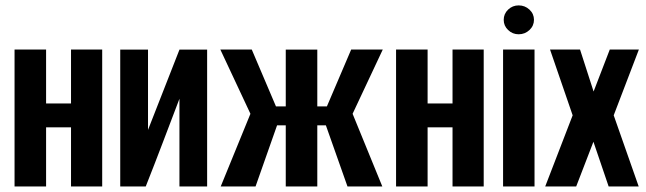

<svg xmlns="http://www.w3.org/2000/svg" viewBox="-20 -674 2335 694"><path d="M32.6 0V-495H146.6V-300H236.7V-495H349.4V0H236.7V-213.8H146.6V0Z M414.6 0V-494.7H515V-204.5L628.7 -494.7H728.7V0H628.6V-317Q598.3 -237.4 568.3 -158.5Q538.3 -79.6 506.8 0Z M777.8 0 885.2 -262.7 776.4 -495H890L977.5 -289.4H1012.9V-494.7H1126.9V-289.4H1161.6L1249.4 -495H1363.6L1254.5 -262.7L1361.9 0H1236L1157.9 -221H1126.9V0H1012.9V-221H981.5L903.7 0Z M1411.6 0V-495H1525.6V-300H1615.7V-495H1728.4V0H1615.7V-213.8H1525.6V0Z M1798.4 0V-495H1912.1V0ZM1854.7 -550.1Q1832.6 -550.1 1816.6 -565.5Q1800.7 -580.8 1800.7 -602.1Q1800.7 -624 1816.6 -639.3Q1832.6 -654.5 1854.7 -654.5Q1877.4 -654.5 1893.8 -639.3Q1910.1 -624 1910.1 -602.4Q1910.1 -580.8 1893.8 -565.5Q1877.4 -550.1 1854.7 -550.1Z M1950.7 0 2049.9 -257.2 1968.1 -495H2076.6L2125.6 -343.2L2184.1 -495H2289.3L2198.3 -257.2L2288.6 0H2180L2125 -161.6L2062.7 0Z"/></svg>

Font: Alumni Sans Thin
Style: Regular
Weight: 100
Designer: Robert E. Leuschke
Foundry: Robert E. Leuschke
Version: Version 1.018